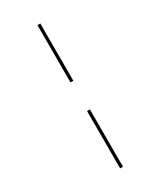

<svg xmlns="http://www.w3.org/2000/svg" viewBox="-245 -840 970 1161"><g transform="rotate(-30 240.0 -260.0)"><path d="M230 -360H250V-760H230ZM230 240H250V-160H230Z"/></g></svg>

Font: Noto Serif Display Condensed Medium
Style: Regular
Weight: 500
Width: 3
Designer: Monotype Design Team
Foundry: Monotype Imaging Inc.
Version: Version 2.009